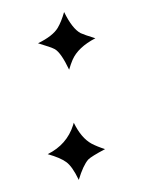

<svg xmlns="http://www.w3.org/2000/svg" viewBox="-43 -549 439 588"><g transform="rotate(-5 176.0 -255.0)"><path d="M264.2 -424.8Q209 -401.9 189 -365.2Q182.6 -353.5 175.8 -335.9Q155.8 -389.6 137.7 -402.3Q127.4 -409.2 87.9 -424.8Q134.8 -442.9 151.9 -466.3Q164.6 -483.9 175.8 -513.2Q196.3 -460 220.7 -444.3Q230.5 -438.5 264.2 -424.8ZM264.2 -84Q220.2 -65.4 210 -56.6Q192.9 -40 175.8 2.9Q159.7 -40 142.3 -54.9Q125 -69.8 88.9 -83.5L87.9 -84Q148.9 -107.9 172.9 -165.5Q173.8 -167.5 175.8 -172.9Q194.3 -124.5 224.1 -104.5Q240.7 -93.8 264.2 -84Z"/></g></svg>

Font: Linux Biolinum O
Style: Regular
Weight: 400
Designer: Philipp H. Poll
Foundry: Philipp H. Poll
Version: Version 1.0.4